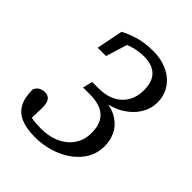

<svg xmlns="http://www.w3.org/2000/svg" viewBox="-198 -800 929 929"><g transform="rotate(45 267.0 -335.0)"><path d="M197 15Q141 15 103 -0.5Q65 -16 46 -50Q27 -84 27 -141Q35 -159 49 -166.5Q63 -174 79 -174Q102 -174 113.5 -157Q125 -140 123 -96L120 -17L96 -50Q116 -41 138 -38Q160 -35 191 -35Q229 -35 262.5 -45Q296 -55 322 -75.5Q348 -96 363 -125.5Q378 -155 378 -194Q378 -235 363.5 -263Q349 -291 318 -305.5Q287 -320 235 -320H193L205 -370H250Q299 -370 335 -388Q371 -406 391 -439.5Q411 -473 411 -519Q411 -559 397.5 -584.5Q384 -610 358.5 -622.5Q333 -635 296 -635Q259 -635 226.5 -625.5Q194 -616 161 -599L167 -635L212 -663L164 -506H107L134 -642Q165 -659 208 -672Q251 -685 310 -685Q363 -685 405.5 -665.5Q448 -646 473.5 -609.5Q499 -573 499 -523Q499 -480 475.5 -441.5Q452 -403 408.5 -376.5Q365 -350 305 -341L309 -352Q367 -346 401.5 -323Q436 -300 452 -266Q468 -232 468 -194Q468 -131 430 -84Q392 -37 330 -11Q268 15 197 15Z"/></g></svg>

Font: Source Serif 4
Style: Italic
Weight: 400
Italic angle: -12°
Designer: Frank Grießhammer
Foundry: Adobe Systems Incorporated
Version: Version 4.004;hotconv 1.0.116;makeotfexe 2.5.65601